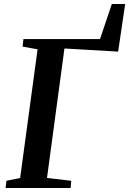

<svg xmlns="http://www.w3.org/2000/svg" viewBox="-20 -938 644 958"><path d="M8 0 12 -36 80.5 -50 167.5 -692 92.5 -705.5 97 -743H479L538 -918H604.5L569.5 -680.5L301.5 -696L214.5 -50L335.5 -36L332.5 0Z"/></svg>

Font: Merriweather 60pt SemiBold
Style: Italic
Weight: 600
Italic angle: -7.8°
Version: Version 2.101